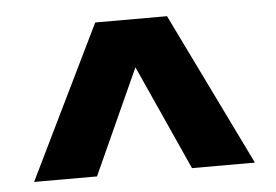

<svg xmlns="http://www.w3.org/2000/svg" viewBox="-37 -570 682 475"><g transform="rotate(-5 304.0 -333.0)"><path d="M29.8 -143.1 214.8 -522.9H393.1L578.1 -143.1H421.9L304.2 -403.8L186 -143.1Z"/></g></svg>

Font: Trueno Black
Style: Regular
Weight: 900
Designer: Julieta Ulanovsky
Foundry: Julieta Ulanovsky
Version: Version 3.001b | FøM Fix